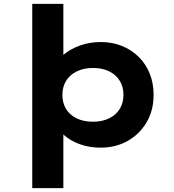

<svg xmlns="http://www.w3.org/2000/svg" viewBox="-20 -760 908 1000"><path d="M148 220V-740H310V-412L276 -421Q283 -452 316 -479Q349 -506 398 -523.5Q447 -541 505 -541Q565 -541 614.5 -521Q664 -501 701.5 -464.5Q739 -428 759.5 -377.5Q780 -327 780 -266Q780 -185 743.5 -123Q707 -61 645 -26Q583 9 504 9Q445 9 395.5 -9Q346 -27 313.5 -56.5Q281 -86 273 -117L310 -131V220ZM464 -126Q512 -126 548 -143.5Q584 -161 603.5 -192.5Q623 -224 623 -266Q623 -308 603.5 -339.5Q584 -371 548.5 -388.5Q513 -406 464 -406Q416 -406 379.5 -388Q343 -370 324 -338.5Q305 -307 305 -266Q305 -224 324 -192.5Q343 -161 379.5 -143.5Q416 -126 464 -126Z"/></svg>

Font: Lexend Giga
Style: Bold
Weight: 700
Version: Version 1.007